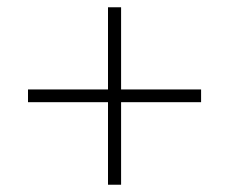

<svg xmlns="http://www.w3.org/2000/svg" viewBox="-20 -589 630 528"><path d="M277 -81H313V-308H533V-343H313V-569H277V-343H57V-308H277Z"/></svg>

Font: Fixel Text ExtraLight
Style: Regular
Weight: 200
Width: 4
Designer: AlfaBravo + MacPaw
Foundry: Kyrylo Tkachov, Marchela Mozhyna, Serhii Makarenko, Maria Weinstein, Zakhar Kryvoshyya
Version: Version 1.211